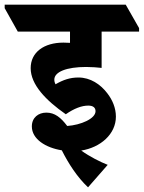

<svg xmlns="http://www.w3.org/2000/svg" viewBox="-90 -647 614 820"><path d="M286 153 370 57C339 45 293 22 257 -4C339 -17 405 -74 405 -149C405 -186 390 -221 368 -249C339 -287 296 -316 245 -316C209 -316 180 -306 147 -287C144 -293 142 -299 142 -307C142 -340 194 -361 278 -361C300 -361 328 -359 344 -357V-512H504V-527L447 -627H-70V-612L-14 -512H209V-464C200 -464 191 -465 181 -465C98 -465 41 -424 41 -356C41 -286 105 -219 191 -159C227 -184 259 -196 287 -196C308 -196 318 -187 318 -172C318 -140 255 -113 197 -109C170 -145 144 -166 108 -166C74 -166 46 -145 46 -107C46 -53 105 -16 174 -5C202 51 240 110 286 153Z"/></svg>

Font: Noto Serif Devanagari Condensed Black
Style: Regular
Weight: 900
Width: 3
Designer: Universal Thirst, Indian Type Foundry and the Monotype Design Team
Foundry: Monotype Imaging Inc.
Version: Version 2.004